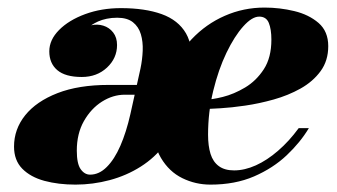

<svg xmlns="http://www.w3.org/2000/svg" viewBox="-20 -490 912 520"><path d="M550 10Q509.5 10 473.8 -7.5Q438 -25 415.8 -62.5Q393.5 -100 393.5 -160L413.5 -155.5Q414.5 -226.5 437.2 -284.5Q460 -342.5 499 -383.8Q538 -425 588.8 -447.2Q639.5 -469.5 696.5 -469.5Q737.5 -469.5 777 -460Q816.5 -450.5 842.8 -427.8Q869 -405 869 -365Q869 -325.5 848.2 -297.2Q827.5 -269 794 -250.2Q760.5 -231.5 721.2 -220.5Q682 -209.5 644.2 -204Q606.5 -198.5 577.2 -196.8Q548 -195 534.5 -195V-220Q553.5 -220 583.5 -227.5Q613.5 -235 643.8 -253Q674 -271 694.5 -302.5Q715 -334 715 -382.5Q715 -411 708 -428Q701 -445 682 -445Q662.5 -445 638.8 -418.5Q615 -392 593.2 -346.8Q571.5 -301.5 557.5 -244Q543.5 -186.5 543.5 -125Q543.5 -95 550.2 -73.2Q557 -51.5 572.8 -40Q588.5 -28.5 614 -28.5Q642.5 -28.5 673 -42.2Q703.5 -56 733.2 -81.8Q763 -107.5 789 -143H816.5Q793.5 -104.5 756.5 -69.5Q719.5 -34.5 668 -12.2Q616.5 10 550 10ZM184.5 10Q138 10 100.2 -0.2Q62.5 -10.5 40.2 -33.2Q18 -56 18 -93Q18 -140 48.2 -177.8Q78.5 -215.5 135.8 -237.8Q193 -260 274 -260H362.5V-233.5H318Q286 -233.5 256.2 -214.8Q226.5 -196 207.2 -162Q188 -128 188 -82Q188 -46.5 198.5 -31.8Q209 -17 224 -17Q248.5 -17 269.2 -37.8Q290 -58.5 306 -95.2Q322 -132 333 -180.5L360.5 -304.5Q365.5 -328.5 366.5 -352.8Q367.5 -377 361.5 -397.2Q355.5 -417.5 340 -429.8Q324.5 -442 297.5 -442Q282 -442 269 -439.2Q256 -436.5 245.5 -431.8Q235 -427 227 -421.5Q243.5 -425.5 259.8 -420.5Q276 -415.5 286.5 -402Q297 -388.5 297 -368Q297 -332.5 269.8 -307Q242.5 -281.5 201.5 -281.5Q157 -281.5 135.2 -300Q113.5 -318.5 113.5 -351Q113.5 -382 140 -408.8Q166.5 -435.5 210.8 -451.8Q255 -468 307.5 -468Q372.5 -468 417.8 -451.8Q463 -435.5 483.8 -399.5Q504.5 -363.5 496.5 -304.5L461 -180.5Q452.5 -134 426 -98.5Q399.5 -63 361.2 -38.8Q323 -14.5 277.2 -2.2Q231.5 10 184.5 10Z"/></svg>

Font: Bodoni Moda 9pt ExtraBold
Style: Italic
Weight: 800
Italic angle: -13°
Designer: Owen Earl
Foundry: indestructible type
Version: Version 2.004